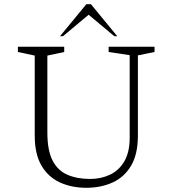

<svg xmlns="http://www.w3.org/2000/svg" viewBox="-20 -882 819 912"><path d="M390 10Q320 10 264.5 -15.5Q209 -41 177 -95.5Q145 -150 145 -238V-618L65 -635V-660H285V-635L205 -618V-252Q205 -168 229.5 -120Q254 -72 300 -52Q346 -32 408 -32Q460 -32 503 -52.5Q546 -73 571 -116.5Q596 -160 596 -227V-620L496 -635V-660H714V-635L635 -619V-238Q635 -150 603 -95.5Q571 -41 515.5 -15.5Q460 10 390 10ZM265 -710 390 -862H412L537 -710H523L401 -812L279 -710Z"/></svg>

Font: Spectral SC ExtraLight
Style: Regular
Weight: 275
Designer: Jean-Baptiste Levee
Foundry: Production Type
Version: Version 2.001